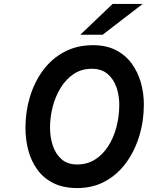

<svg xmlns="http://www.w3.org/2000/svg" viewBox="-20 -941 749 973"><path d="M372 12Q300.5 12 250.2 -13.2Q200 -38.5 168.8 -82Q137.5 -125.5 123.2 -180.2Q109 -235 109 -293.5Q109 -374.5 131.5 -449.5Q154 -524.5 197.5 -583.8Q241 -643 305 -677.5Q369 -712 452 -712Q518.5 -712 567.2 -687Q616 -662 647.2 -619.2Q678.5 -576.5 693.8 -522.8Q709 -469 709 -411.5Q709 -328 685.8 -251.8Q662.5 -175.5 619 -116Q575.5 -56.5 513 -22.2Q450.5 12 372 12ZM371.5 -107.5Q421.5 -107.5 460.8 -132Q500 -156.5 527.8 -199.2Q555.5 -242 570 -296.8Q584.5 -351.5 584.5 -411.5Q584.5 -455.5 570.8 -497Q557 -538.5 526.2 -565.5Q495.5 -592.5 444.5 -592.5Q393.5 -592.5 354.2 -566.5Q315 -540.5 288 -497Q261 -453.5 247.2 -400.5Q233.5 -347.5 233.5 -293.5Q233.5 -247.5 247 -205Q260.5 -162.5 290.8 -135Q321 -107.5 371.5 -107.5ZM387 -765 550.5 -921H703L500 -765Z"/></svg>

Font: Overpass
Style: Bold Italic
Weight: 700
Italic angle: -10°
Designer: Delve Withrington, Dave Bailey, Thomas Jockin
Foundry: Delve Fonts LLC
Version: Version 4.000; ttfautohint (v1.8.3)